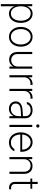

<svg xmlns="http://www.w3.org/2000/svg" viewBox="1743 -2480 936 4462"><g transform="rotate(90 2211.0 -249.0)"><path d="M76.2 -530.3H124V-417H129.9Q149.9 -469.7 191.7 -503.9Q233.4 -538.1 297.9 -538.1Q361.3 -538.1 409.9 -503.4Q458.5 -468.8 485.1 -406.5Q511.7 -344.2 511.7 -263.7Q511.7 -183.6 484.9 -121.3Q458 -59.1 409.7 -24.2Q361.3 10.7 298.8 10.7Q234.9 10.7 192.1 -23.7Q149.4 -58.1 129.9 -110.4H125V199.2H76.2ZM293 -34.2Q345.2 -34.2 383.5 -64.2Q421.9 -94.2 441.9 -146.7Q461.9 -199.2 461.9 -264.6Q461.9 -329.6 441.9 -381.6Q421.9 -433.6 383.8 -463.4Q345.7 -493.2 293 -493.2Q240.7 -493.2 202.9 -463.9Q165 -434.6 145 -382.8Q125 -331.1 125 -264.6Q125 -198.2 145.3 -145.8Q165.5 -93.3 203.4 -63.7Q241.2 -34.2 293 -34.2Z M605.5 -263.7Q605.5 -342.8 635 -405.3Q664.6 -467.8 716.8 -502.9Q769 -538.1 835 -538.1Q900.9 -538.1 953.1 -502.9Q1005.4 -467.8 1034.9 -405.3Q1064.5 -342.8 1064.5 -263.7Q1064.5 -184.6 1034.9 -122.1Q1005.4 -59.6 953.1 -24.4Q900.9 10.7 835 10.7Q769 10.7 716.8 -24.4Q664.6 -59.6 635 -122.1Q605.5 -184.6 605.5 -263.7ZM1014.6 -263.7Q1014.6 -327.1 992.4 -379.6Q970.2 -432.1 929.4 -462.6Q888.7 -493.2 835 -493.2Q781.2 -493.2 740.5 -462.4Q699.7 -431.6 677.5 -379.4Q655.3 -327.1 655.3 -263.7Q655.3 -199.7 677.5 -147.2Q699.7 -94.7 740.5 -64.5Q781.2 -34.2 835 -34.2Q888.7 -34.2 929.4 -64.5Q970.2 -94.7 992.4 -147.2Q1014.6 -199.7 1014.6 -263.7Z M1526.4 -530.3H1575.2V0H1526.4V-86.9H1522.5Q1503.4 -44.4 1461.7 -18.8Q1419.9 6.8 1364.3 6.8Q1312.5 6.8 1272.5 -15.9Q1232.4 -38.6 1210 -81.3Q1187.5 -124 1187.5 -182.6V-530.3H1236.3V-185.5Q1236.3 -142.6 1254.2 -109.9Q1272 -77.1 1303.7 -59.1Q1335.4 -41 1376 -41Q1416 -41 1450.4 -59.6Q1484.9 -78.1 1505.6 -112.5Q1526.4 -147 1526.4 -193.4Z M1727.5 -530.3H1775.4V-447.3H1779.3Q1796.4 -488.3 1836.9 -513.2Q1877.4 -538.1 1928.7 -538.1L1954.1 -537.1V-487.3Q1936.5 -490.2 1925.8 -490.2Q1883.3 -490.2 1849.1 -471.7Q1814.9 -453.1 1795.7 -420.4Q1776.4 -387.7 1776.4 -346.7V0H1727.5Z M2045.9 -530.3H2093.8V-447.3H2097.7Q2114.7 -488.3 2155.3 -513.2Q2195.8 -538.1 2247.1 -538.1L2272.5 -537.1V-487.3Q2254.9 -490.2 2244.1 -490.2Q2201.7 -490.2 2167.5 -471.7Q2133.3 -453.1 2114 -420.4Q2094.7 -387.7 2094.7 -346.7V0H2045.9Z M2527.8 -303.7Q2564 -306.6 2606.9 -309.6Q2649.9 -312.5 2679.2 -314V-371.1Q2679.2 -408.7 2662.6 -436.3Q2646 -463.9 2615 -479Q2584 -494.1 2541.5 -494.1Q2487.3 -494.1 2449.7 -470.2Q2412.1 -446.3 2401.9 -405.3H2351.1Q2356.9 -445.3 2383.1 -475.3Q2409.2 -505.4 2450.9 -521.7Q2492.7 -538.1 2543.5 -538.1Q2591.3 -538.1 2633.3 -520.5Q2675.3 -502.9 2701.7 -464.4Q2728 -425.8 2728 -367.2V0H2679.2V-91.8H2675.3Q2653.8 -46.4 2610.1 -17.3Q2566.4 11.7 2506.3 11.7Q2459.5 11.7 2420.7 -7.1Q2381.8 -25.9 2359.1 -61.5Q2336.4 -97.2 2336.4 -146.5Q2336.4 -216.3 2385.5 -256.3Q2434.6 -296.4 2527.8 -303.7ZM2512.2 -33.2Q2560.5 -33.2 2598.6 -56.6Q2636.7 -80.1 2658 -120.8Q2679.2 -161.6 2679.2 -211.9V-272L2647 -269.5Q2567.4 -263.2 2537.6 -261.7Q2458.5 -256.3 2421.9 -225.6Q2385.3 -194.8 2385.3 -144.5Q2385.3 -110.8 2401.9 -85.4Q2418.5 -60.1 2447.3 -46.6Q2476.1 -33.2 2512.2 -33.2Z M2882.3 -530.3H2932.1V0H2882.3ZM2868.7 -660.2Q2868.7 -675.3 2880.1 -686.3Q2891.6 -697.3 2907.7 -697.3Q2923.3 -697.3 2934.6 -686.3Q2945.8 -675.3 2945.8 -660.2Q2945.8 -645 2934.6 -634Q2923.3 -623 2907.7 -623Q2891.6 -623 2880.1 -634Q2868.7 -645 2868.7 -660.2Z M3056.2 -262.7Q3056.2 -341.3 3085.4 -404.1Q3114.7 -466.8 3167 -502.4Q3219.2 -538.1 3284.7 -538.1Q3344.7 -538.1 3395.5 -507.1Q3446.3 -476.1 3476.8 -417.5Q3507.3 -358.9 3507.3 -280.3V-252.9H3106Q3106.9 -189 3130.1 -139.4Q3153.3 -89.8 3195.6 -62Q3237.8 -34.2 3294.4 -34.2Q3350.6 -34.2 3387.5 -59.1Q3424.3 -84 3441.9 -116.2H3494.6Q3482.9 -82 3455.6 -53Q3428.2 -23.9 3387 -6.6Q3345.7 10.7 3294.4 10.7Q3223.1 10.7 3168.9 -24.2Q3114.7 -59.1 3085.4 -121.3Q3056.2 -183.6 3056.2 -262.7ZM3457.5 -296.9Q3457.5 -351.6 3434.8 -396.5Q3412.1 -441.4 3372.6 -467.3Q3333 -493.2 3284.7 -493.2Q3236.3 -493.2 3196.8 -467.3Q3157.2 -441.4 3133.3 -396.5Q3109.4 -351.6 3106.4 -296.9Z M3679.2 0H3630.4V-530.3H3678.2V-446.3H3683.1Q3701.7 -488.3 3742.4 -512.7Q3783.2 -537.1 3839.4 -537.1Q3893.1 -537.1 3933.8 -514.4Q3974.6 -491.7 3997.3 -449Q4020 -406.2 4020 -347.7V0H3971.2V-344.7Q3971.2 -388.7 3953.4 -422.1Q3935.5 -455.6 3903.3 -473.9Q3871.1 -492.2 3828.6 -492.2Q3785.6 -492.2 3751.7 -473.1Q3717.8 -454.1 3698.5 -419.4Q3679.2 -384.8 3679.2 -339.8Z M4366.7 -487.3H4255.4V-129.9Q4255.4 -84.5 4280 -61.8Q4304.7 -39.1 4342.3 -39.1L4380.4 -40V5.9Q4365.7 8.8 4338.4 8.8Q4303.7 8.8 4273.7 -6.6Q4243.7 -22 4225.1 -51Q4206.5 -80.1 4206.5 -120.1V-487.3H4128.4V-530.3H4206.5V-657.2H4255.4V-530.3H4366.7Z"/></g></svg>

Font: Pretendard ExtraLight
Style: Regular
Weight: 200
Designer: Base glyphs from Inter by Rasmus Andersson; Hangeul glyphs from Noto Sans CJK(Source Han Sans) by Jang Soo-young and Kan
Foundry: Kil Hyung-jin
Version: Version 1.309